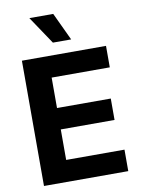

<svg xmlns="http://www.w3.org/2000/svg" viewBox="-100 -1000 787 1067"><g transform="rotate(-10 294.0 -466.5)"><path d="M59.9 -707H534.5V-585.8H206.4V-414.1H509.8V-293.3H206.4V-121.2H535.5V0H59.9ZM141.8 -932.8H276.5L350.1 -776H247Z"/></g></svg>

Font: Pretendard Std Variable
Style: Regular
Weight: 400
Designer: Base glyphs from Inter by Rasmus Andersson; Hangeul glyphs from Noto Sans CJK(Source Han Sans) by Jang Soo-young and Kan
Foundry: Kil Hyung-jin
Version: Version 1.309;Glyphs 3.2 (3225)